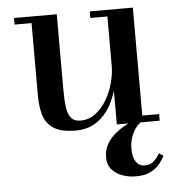

<svg xmlns="http://www.w3.org/2000/svg" viewBox="-50 -507 713 768"><g transform="rotate(-5 306.5 -123.0)"><path d="M240.5 10Q183 10 153 -9.8Q123 -29.5 112.8 -63.5Q102.5 -97.5 102.5 -141V-433.5H34.5V-460H206V-157Q206 -115 210 -86.2Q214 -57.5 226.5 -42.8Q239 -28 264 -28Q297 -28 323.5 -47.8Q350 -67.5 368.8 -99Q387.5 -130.5 397.2 -166.8Q407 -203 407 -235.5L423 -237Q423 -203.5 414 -161.2Q405 -119 384.2 -80Q363.5 -41 328.2 -15.5Q293 10 240.5 10ZM407 0V-433.5H338.5V-460H511.5V-26.5H579V0ZM464.5 213.5Q437 213.5 411.5 204.5Q386 195.5 369.2 176.5Q352.5 157.5 352.5 127.5Q352.5 97.5 366.2 74Q380 50.5 402.5 32.2Q425 14 451.2 1.2Q477.5 -11.5 502 -19.5L509.5 -4.5Q495.5 3 483.5 18.8Q471.5 34.5 464 56.2Q456.5 78 456.5 104Q456.5 135 468.8 154Q481 173 505 173Q527 173 541 160Q555 147 564.5 129.5L582 141Q575 155 562 172Q549 189 525.8 201.2Q502.5 213.5 464.5 213.5Z"/></g></svg>

Font: Bodoni Moda SC 9pt Medium
Style: Regular
Weight: 500
Designer: Owen Earl
Foundry: indestructible type
Version: Version 2.005